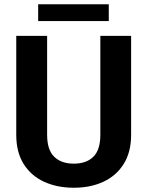

<svg xmlns="http://www.w3.org/2000/svg" viewBox="-20 -881 699 911"><path d="M456.1 -710.9H602.1V-241.2Q602.1 -159.2 567.1 -103.3Q532.2 -47.4 470.9 -18.8Q409.7 9.8 330.1 9.8Q250.5 9.8 188.7 -18.8Q127 -47.4 92 -103.3Q57.1 -159.2 57.1 -241.2V-710.9H203.6V-241.2Q203.6 -169.9 237.3 -137.2Q271 -104.5 330.1 -104.5Q389.6 -104.5 422.9 -137.2Q456.1 -169.9 456.1 -241.2ZM496.1 -860.8V-781.2H161.1V-860.8Z"/></svg>

Font: Vazirmatn UI
Style: Bold
Weight: 700
Designer: Saber Rastikerdar
Foundry: Saber Rastikerdar
Version: Version 33.003